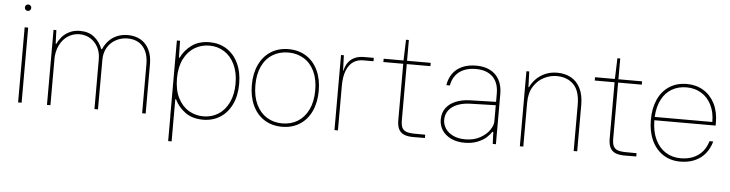

<svg xmlns="http://www.w3.org/2000/svg" viewBox="-50 -916 5044 1326"><g transform="rotate(5 2472.5 -252.5)"><path d="M112.3 -520.5V0H87.9V-520.5ZM77.6 -657.7Q77.6 -663.6 80.6 -668.7Q83.5 -673.8 88.4 -676.8Q93.3 -679.7 99.1 -679.7Q105.5 -679.7 110.6 -676.8Q115.7 -673.8 118.7 -668.7Q121.6 -663.6 121.6 -657.7Q121.6 -651.9 118.7 -646.5Q115.7 -641.1 110.6 -638.2Q105.5 -635.3 99.1 -635.3Q93.3 -635.3 88.4 -638.2Q83.5 -641.1 80.6 -646.5Q77.6 -651.9 77.6 -657.7Z M311.5 -415 312 -336.9V0H288.1V-520.5H307.6ZM470.2 -505.9Q426.3 -505.9 390.1 -482.4Q354 -459 332.8 -415.5Q311.5 -372.1 311.5 -314.5L309.6 -426.8H316.4Q326.7 -450.7 346.2 -473.9Q365.7 -497.1 397.7 -513.2Q429.7 -529.3 471.7 -529.3Q531.7 -529.3 570.3 -498Q608.9 -466.8 627.9 -417H633.3Q647.5 -450.2 670.9 -475.3Q694.3 -500.5 727.8 -514.9Q761.2 -529.3 804.2 -529.3Q855.5 -529.3 893.6 -506.6Q931.6 -483.9 951.9 -441.7Q972.2 -399.4 972.2 -342.8V0H947.8V-339.8Q947.8 -394.5 929.4 -431.9Q911.1 -469.2 878.7 -487.5Q846.2 -505.9 803.7 -505.9Q760.7 -505.9 723.6 -486.3Q686.5 -466.8 664.3 -430.2Q642.1 -393.6 642.1 -344.7L641.6 0H617.2V-344.7Q617.2 -393.6 597.2 -430.2Q577.1 -466.8 543.7 -486.3Q510.3 -505.9 470.2 -505.9Z M1167.5 -119.6V175.8H1143.6V-119.6ZM1597.7 -260.7 1585.9 -255.9 1572.8 -260.7Q1572.8 -335.9 1546.6 -391.4Q1520.5 -446.8 1474.6 -476.3Q1428.7 -505.9 1370.6 -505.9Q1314.9 -505.9 1268.6 -478.3Q1222.2 -450.7 1194.3 -395.5Q1166.5 -340.3 1166.5 -260.7L1155.8 -255.9L1143.1 -260.7V-521.5H1165L1167.5 -404.8H1172.4Q1197.3 -457.5 1246.6 -493.4Q1295.9 -529.3 1370.6 -529.3Q1436 -529.3 1487.5 -497.1Q1539.1 -464.8 1568.4 -404.1Q1597.7 -343.3 1597.7 -260.7ZM1172.4 -116.7H1167.5L1165 0H1143.1V-260.7L1155.8 -265.6L1166.5 -260.7Q1166.5 -181.2 1194.3 -126Q1222.2 -70.8 1268.6 -43.2Q1314.9 -15.6 1370.6 -15.6Q1428.7 -15.6 1474.6 -45.2Q1520.5 -74.7 1546.6 -130.1Q1572.8 -185.5 1572.8 -260.7L1585.9 -265.6L1597.7 -260.7Q1597.7 -178.2 1568.4 -117.4Q1539.1 -56.6 1487.5 -24.4Q1436 7.8 1370.6 7.8Q1295.9 7.8 1246.6 -28.1Q1197.3 -64 1172.4 -116.7Z M1685.5 -260.7Q1685.5 -340.8 1713.9 -401.6Q1742.2 -462.4 1794.7 -495.8Q1847.2 -529.3 1917.5 -529.3V-505.9Q1856.4 -505.9 1809.1 -476.8Q1761.7 -447.8 1735.6 -392.3Q1709.5 -336.9 1710 -260.3Q1710.4 -182.6 1737.1 -127.4Q1763.7 -72.3 1810.3 -43.5Q1856.9 -14.6 1917.5 -14.6V8.8Q1847.2 8.8 1794.7 -24.7Q1742.2 -58.1 1713.9 -119.1Q1685.5 -180.2 1685.5 -260.7ZM2125 -260.3Q2125.5 -336.9 2099.4 -392.3Q2073.2 -447.8 2025.9 -476.8Q1978.5 -505.9 1917.5 -505.9V-529.3Q1987.8 -529.3 2040.3 -495.8Q2092.8 -462.4 2121.1 -401.6Q2149.4 -340.8 2149.4 -260.7Q2149.4 -180.2 2121.1 -119.1Q2092.8 -58.1 2040.3 -24.7Q1987.8 8.8 1917.5 8.8V-14.6Q1978 -14.6 2024.7 -43.5Q2071.3 -72.3 2097.9 -127.4Q2124.5 -182.6 2125 -260.3Z M2303.7 -415H2307.6Q2314.9 -450.2 2333 -473.6Q2351.1 -497.1 2378.4 -508.8Q2405.8 -520.5 2441.4 -520.5H2508.3V-497.1H2436.5Q2397.5 -497.1 2368.2 -477.3Q2338.9 -457.5 2322 -415Q2305.2 -372.6 2305.2 -307.6ZM2304.7 -415 2305.2 -336.9V0H2281.2V-520.5H2300.8Z M2714.4 -106.9V-520.5L2719.2 -664.6H2738.8V-108.4Q2738.8 -75.2 2747.6 -57.1Q2756.3 -39.1 2776.1 -31.5Q2795.9 -23.9 2832.5 -23.4L2908.2 -22.9V0L2831.1 0.5Q2789.1 1 2763.7 -9.8Q2738.3 -20.5 2726.3 -44.2Q2714.4 -67.9 2714.4 -106.9ZM2576.7 -520.5H2902.8V-497.6H2576.7Z M3005.9 -136.7Q3005.9 -183.1 3030 -216.3Q3054.2 -249.5 3097.7 -267.3Q3141.1 -285.2 3198.2 -286.6L3376 -291.5V-348.1Q3376 -425.3 3334.2 -465.3Q3292.5 -505.4 3218.3 -505.4Q3147.5 -505.4 3103.5 -472.2Q3059.6 -439 3048.3 -376.5H3023.9Q3030.8 -421.4 3054.2 -455.6Q3077.6 -489.7 3119.1 -509.3Q3160.6 -528.8 3218.8 -528.8Q3273.9 -528.8 3314.7 -508.1Q3355.5 -487.3 3377.9 -446.8Q3400.4 -406.2 3400.4 -348.6V0H3378.4L3375 -83H3368.2Q3355.5 -62.5 3332.3 -41.7Q3309.1 -21 3271.2 -6.1Q3233.4 8.8 3182.6 8.8Q3129.4 8.8 3089.1 -10.5Q3048.8 -29.8 3027.3 -63Q3005.9 -96.2 3005.9 -136.7ZM3376 -154.3V-268.1L3200.2 -263.2Q3148.9 -261.7 3110.6 -246.3Q3072.3 -231 3051 -202.9Q3029.8 -174.8 3029.8 -136.7Q3029.8 -105 3047.9 -77.1Q3065.9 -49.3 3101.3 -32.2Q3136.7 -15.1 3186 -15.1Q3245.6 -15.1 3288.6 -39.1Q3331.5 -63 3353.8 -95.9Q3376 -128.9 3376 -154.3Z M3589.8 -415 3590.3 -336.9V0H3566.4V-520.5H3585.9ZM3777.3 -505.4Q3733.4 -505.4 3690.4 -483.9Q3647.5 -462.4 3618.9 -417.2Q3590.3 -372.1 3590.3 -305.2L3588.9 -412.1H3593.8Q3607.9 -442.9 3633.3 -469.2Q3658.7 -495.6 3696 -512.2Q3733.4 -528.8 3779.8 -528.8Q3833 -528.8 3874.3 -506.8Q3915.5 -484.9 3939.7 -438.5Q3963.9 -392.1 3963.9 -321.3V0H3939.5V-319.3Q3939.5 -416.5 3895.3 -460.9Q3851.1 -505.4 3777.3 -505.4Z M4179.7 -106.9V-520.5L4184.6 -664.6H4204.1V-108.4Q4204.1 -75.2 4212.9 -57.1Q4221.7 -39.1 4241.5 -31.5Q4261.2 -23.9 4297.9 -23.4L4373.5 -22.9V0L4296.4 0.5Q4254.4 1 4229 -9.8Q4203.6 -20.5 4191.7 -44.2Q4179.7 -67.9 4179.7 -106.9ZM4042 -520.5H4368.2V-497.6H4042Z M4451.7 -260.7Q4451.7 -341.3 4478.8 -401.9Q4505.9 -462.4 4557.1 -495.8Q4608.4 -529.3 4678.7 -529.3Q4743.7 -529.3 4793.9 -498.8Q4844.2 -468.3 4872.6 -412.1Q4900.9 -356 4900.9 -281.2V-260.3H4476.1Q4476.6 -183.1 4502.9 -127.7Q4529.3 -72.3 4574.7 -43.5Q4620.1 -14.6 4678.7 -14.6Q4751 -14.6 4799.8 -49.1Q4848.6 -83.5 4868.2 -149.4H4894Q4880.4 -100.1 4851.3 -64.7Q4822.3 -29.3 4778.6 -10.3Q4734.9 8.8 4678.7 8.8Q4610.8 8.8 4559.3 -24.9Q4507.8 -58.6 4479.7 -119.6Q4451.7 -180.7 4451.7 -260.7ZM4678.7 -505.9Q4620.6 -505.9 4576.2 -479.7Q4531.7 -453.6 4505.9 -403.3Q4480 -353 4476.6 -283.2H4876Q4876 -352.5 4850.1 -402.8Q4824.2 -453.1 4779.5 -479.5Q4734.9 -505.9 4678.7 -505.9Z"/></g></svg>

Font: Wand UI Pro
Style: Regular
Weight: 400
Designer: Andreas Faust
Version: Version 1.003;FEAKit 1.0